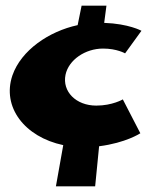

<svg xmlns="http://www.w3.org/2000/svg" viewBox="-20 -505 531 680"><path d="M178 155H317L331 13C426 1 477 -33 477 -33L415 -153C415 -153 378 -131 321 -131C249 -131 200 -181 212 -240C223 -293 282 -333 345 -333C394 -333 423 -316 423 -316L481 -396C481 -396 436 -421 349 -424L357 -485H269L255 -416C153 -394 55 -327 24 -238C-14 -126 67 -20 204 9Z"/></svg>

Font: Hussar Milosc
Style: Bold
Weight: 700
Foundry: Cannot Into Space Fonts
Version: Version 1.02